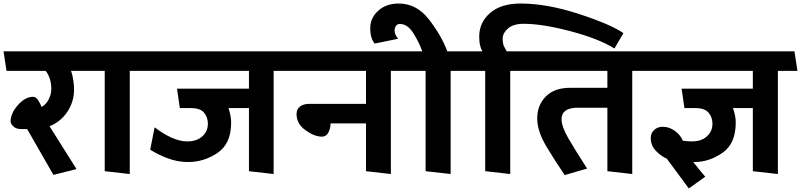

<svg xmlns="http://www.w3.org/2000/svg" viewBox="-31 -971 4543 1089"><path d="M477 -569H372Q381 -544 385 -514.5Q389 -485 389 -463Q389 -394 351 -337Q313 -280 250 -255L403 -12L272 21L123 -239H88Q65 -239 49 -250.5Q33 -262 29 -281Q29 -328 70.5 -375Q112 -422 157 -422Q173 -422 185.5 -402.5Q198 -383 205 -364Q232 -380 246 -409Q260 -438 260 -466Q260 -497 251.5 -524Q243 -551 228 -569H6L-11 -680H461Z M563 0V-569H472L455 -680H798L816 -569H705V16Z M1381 0V-358H1265Q1271 -340 1275.5 -319Q1280 -298 1280 -275Q1280 -156 1203 -104Q1126 -52 1036 -52Q975 -52 918 -74Q861 -96 821 -122L846 -249Q894 -212 941.5 -190.5Q989 -169 1031 -169Q1085 -169 1116.5 -197.5Q1148 -226 1148 -269Q1148 -306 1126.5 -332Q1105 -358 1051 -358H989L973 -468H1381V-569H810L793 -680H1616L1633 -569H1521V16Z M2045 0V-271H1844Q1844 -249 1834.5 -225.5Q1825 -202 1805 -197Q1803 -197 1800.5 -196.5Q1798 -196 1795 -196Q1752 -196 1701.5 -232.5Q1651 -269 1651 -324Q1651 -352 1670.5 -367Q1690 -382 1724 -382H2045V-569H1626L1609 -680H2281L2297 -569H2186V16Z M2383 0V-569H2292L2275 -680H2364Q2347 -729 2314 -782Q2281 -835 2237 -835Q2221 -835 2214 -823Q2207 -811 2207 -801Q2207 -785 2212.5 -773.5Q2218 -762 2227 -751L2094 -724Q2082 -738 2075.5 -759.5Q2069 -781 2069 -811Q2069 -869 2114 -910Q2159 -951 2231 -951Q2332 -951 2402.5 -860Q2473 -769 2506 -680H2618L2636 -569H2525V16Z M3454 -696Q3364 -752 3204.5 -794Q3045 -836 2940 -836Q2880 -836 2850 -809.5Q2820 -783 2820 -752Q2820 -722 2829 -705.5Q2838 -689 2843 -680H2956L2974 -569H2863V16L2721 0V-569H2630L2613 -680H2705Q2699 -689 2693 -710Q2687 -731 2687 -763Q2687 -844 2749 -897.5Q2811 -951 2921 -951Q3072 -951 3253.5 -891.5Q3435 -832 3505 -783Z M3414 0V-360H3246Q3200 -360 3177 -343.5Q3154 -327 3154 -295Q3154 -253 3193.5 -185Q3233 -117 3299 -15L3172 22Q3121 -52 3068.5 -139.5Q3016 -227 3016 -299Q3016 -374 3064.5 -423.5Q3113 -473 3203 -473H3414V-569H2968L2951 -680H3649L3665 -569H3555V16Z M4239 0V-358H4126Q4133 -340 4137.5 -319Q4142 -298 4142 -275Q4142 -156 4066.5 -104Q3991 -52 3908 -52H3901Q3927 -19 3943.5 1Q3960 21 3969 31L3876 98L3751 -71Q3720 -84 3690 -114.5Q3660 -145 3660 -188Q3660 -216 3679.5 -234Q3699 -252 3727 -252Q3765 -252 3797 -228.5Q3829 -205 3842 -173Q3856 -171 3868.5 -170Q3881 -169 3893 -169Q3947 -169 3978.5 -197.5Q4010 -226 4010 -269Q4010 -306 3988 -332Q3966 -358 3913 -358H3851L3835 -468H4239V-569H3660L3643 -680H4475L4492 -569H4381V16Z"/></svg>

Font: Palanquin Dark
Style: Regular
Weight: 400
Designer: Pria Ravichandran
Version: Version 1.001